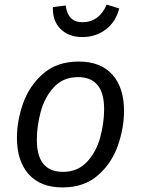

<svg xmlns="http://www.w3.org/2000/svg" viewBox="-20 -807 616 839"><path d="M54 -205Q54 -279 81 -355.5Q108 -432 168.5 -485Q229 -538 324 -538Q420 -538 471 -481Q522 -424 522 -322Q522 -249 495.5 -172Q469 -95 408.5 -41.5Q348 12 253 12Q157 12 105.5 -45.5Q54 -103 54 -205ZM435 -330Q435 -470 321 -470Q256 -470 215.5 -426Q175 -382 158 -319Q141 -256 141 -196Q141 -56 255 -56Q320 -56 360.5 -100Q401 -144 418 -207Q435 -270 435 -330ZM211 -776 267 -783Q272 -746 290 -728Q308 -710 341 -710Q377 -710 404 -730Q431 -750 446 -787L501 -770Q486 -711 442 -678Q398 -645 340 -645Q280 -645 244.5 -680.5Q209 -716 211 -776Z"/></svg>

Font: Fira Sans Book
Style: Italic
Weight: 350
Italic angle: -8°
Designer: bBox Type GmbH & Carrois Corporate GbR & Edenspiekermann AG
Foundry: bBox Type GmbH & Carrois Corporate GbR & Edenspiekermann AG
Version: Version 4.301